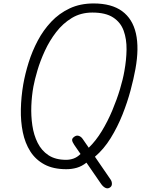

<svg xmlns="http://www.w3.org/2000/svg" viewBox="-20 -948 797 1086"><path d="M599.5 114Q588 120.5 575.5 114.2Q563 108 552 92.5L469 -28Q443 -7.5 414.8 0.8Q386.5 9 355 9Q281 9 231 -18Q181 -45 151.2 -92Q121.5 -139 109 -200.2Q96.5 -261.5 98 -330.8Q99.5 -400 111.5 -470.5Q122 -530.5 142 -594.5Q162 -658.5 193.5 -718Q225 -777.5 269.8 -825Q314.5 -872.5 374 -900.5Q433.5 -928.5 509.5 -928.5Q611 -928.5 670.5 -885Q730 -841.5 748.8 -758.8Q767.5 -676 746 -557.5Q736.5 -504.5 718.5 -437Q700.5 -369.5 672.5 -299.2Q644.5 -229 606 -166.8Q567.5 -104.5 517 -61.5L605.5 67.5Q613.5 79 613 93Q612.5 107 599.5 114ZM354 -44Q375.5 -44 396 -51.2Q416.5 -58.5 435.5 -77L400 -128.5Q389 -145 388 -154.8Q387 -164.5 397.5 -172.5Q410.5 -184 424.8 -179.8Q439 -175.5 448.5 -161L482 -112.5Q522 -151 555.8 -206.5Q589.5 -262 615.2 -323.5Q641 -385 658.5 -443.2Q676 -501.5 683.5 -546Q695 -609 695.8 -668Q696.5 -727 679.5 -774.2Q662.5 -821.5 620 -849.2Q577.5 -877 502.5 -877Q437 -877 386.2 -846.2Q335.5 -815.5 297.8 -766.5Q260 -717.5 233.8 -660.5Q207.5 -603.5 191.8 -550Q176 -496.5 169 -458.5Q159.5 -406.5 157.2 -349.5Q155 -292.5 163 -238.2Q171 -184 193 -140Q215 -96 254.2 -70Q293.5 -44 354 -44Z"/></svg>

Font: Edu AU VIC WA NT Hand
Style: Regular
Weight: 400
Designer: Tina and Corey Anderson, Eben Sorkin, Mirko Velimirovic
Foundry: Google for Education
Version: Version 1.001